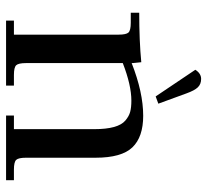

<svg xmlns="http://www.w3.org/2000/svg" viewBox="-45 -638 683 633"><g transform="rotate(90 296.5 -321.5)"><path d="M22 -411.1V-439Q115.2 -439 185.1 -445.8L188 -418V-414.1Q284.7 -452.1 361.8 -452.1Q431.6 -452.1 465.8 -416.5Q500 -380.9 500 -294.9V-65.9Q500 -41 507.1 -33.4Q514.2 -25.9 539.1 -25.9H574.2V0H360.8V-25.9H405.8V-290Q405.8 -330.1 398.7 -355.7Q391.6 -381.3 377.4 -393.3Q363.3 -405.3 348.6 -409.2Q334 -413.1 312 -413.1Q260.7 -413.1 188 -384.8V-65.9Q188 -41 195.1 -33.4Q202.1 -25.9 227.1 -25.9H262.2V0H47.9V-25.9H94.2V-371.1Q94.2 -396 87.2 -403.6Q80.1 -411.1 55.2 -411.1ZM210 -624Q222.2 -643.1 240.2 -643.1Q257.3 -643.1 267.8 -632.3Q278.3 -621.6 288.1 -594.2L321.8 -502L297.9 -493.2Z"/></g></svg>

Font: Dihjauti S
Style: Bold
Weight: 700
Designer: T. Christopher White
Version: Version 3.0.0